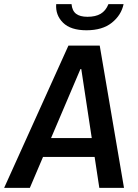

<svg xmlns="http://www.w3.org/2000/svg" viewBox="-45 -906 665 926"><path d="M-25 0 285 -686H436L553 0H434L347 -573H343L99 0ZM112 -149 125 -240H466L453 -149ZM372 -760Q296 -760 259 -796.5Q222 -833 226 -886H300Q303 -854 322 -839.5Q341 -825 377 -825Q416 -825 440.5 -839.5Q465 -854 478 -886H551Q540 -833 494.5 -796.5Q449 -760 372 -760Z"/></svg>

Font: Chivo Mono Medium Medium
Style: Italic
Weight: 500
Italic angle: -8.05°
Monospace: yes
Version: Version 1.008